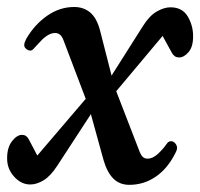

<svg xmlns="http://www.w3.org/2000/svg" viewBox="-30 -510 567 544"><path d="M55.7 12.7Q29.8 12.7 9.8 -9.8Q-10.3 -32.2 -9.8 -62Q-9.8 -92.3 4.2 -110.1Q18.1 -127.9 32.2 -127.9Q44.9 -127.9 51.3 -115.7L75.7 -69.3L212.9 -230L149.9 -396Q146 -406.7 140.1 -411.6Q134.3 -416.5 126 -416.5Q115.7 -416.5 105 -409.9Q94.2 -403.3 85 -393.1Q68.4 -375.5 64.5 -371.1Q60.5 -366.7 55.7 -366.7Q50.3 -366.7 44.4 -371.3Q38.6 -376 38.6 -382.3Q38.6 -386.2 40.5 -391.1Q42.5 -396 44.9 -400.9Q68.8 -441.4 104.2 -465.8Q139.6 -490.2 180.2 -490.2Q207 -490.2 225.8 -474.4Q244.6 -458.5 253.9 -421.9L286.1 -295.9L374 -434.6Q392.6 -464.8 413.6 -477.1Q434.6 -489.3 453.1 -489.3Q486.8 -489.3 502.2 -462.9Q517.6 -436.5 517.1 -406.2Q517.1 -377.4 504.2 -362.3Q491.2 -347.2 477.5 -347.2Q464.4 -347.2 457.5 -359.4L430.7 -408.2L299.3 -251.5L366.2 -78.6Q370.1 -69.3 375.2 -64.9Q380.4 -60.5 387.7 -60.5Q403.3 -60.5 418.2 -74.7Q433.1 -88.9 442.4 -102.5Q444.8 -106.4 448 -108.2Q451.2 -109.9 454.6 -109.9Q461.4 -109.9 466.6 -103.8Q471.7 -97.7 471.7 -90.3Q471.7 -86.4 468.8 -80.1Q446.8 -34.2 412.6 -10.3Q378.4 13.7 336.4 13.7Q309.1 13.7 291.3 -3.9Q273.4 -21.5 263.2 -57.1L227.5 -186.5L132.3 -40.5Q113.3 -11.2 93.8 0.7Q74.2 12.7 55.7 12.7Z"/></svg>

Font: Gelasio Medium
Style: Italic
Weight: 500
Italic angle: -8.5°
Designer: Eben Sorkin
Foundry: Eben Sorkin
Version: Version 1.008